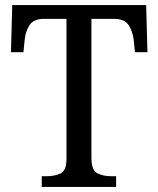

<svg xmlns="http://www.w3.org/2000/svg" viewBox="-20 -734 622 754"><path d="M144 0V-42H164Q195 -42 218 -53Q241 -64 241 -109V-660H153Q112 -660 96 -635.5Q80 -611 77 -578L72 -529H23L28 -714H554L559 -529H510L505 -578Q501 -611 485 -635.5Q469 -660 428 -660H339V-114Q339 -66 361.5 -54Q384 -42 416 -42H436V0Z"/></svg>

Font: Noto Serif SemiCondensed
Style: Regular
Weight: 400
Width: 4
Designer: Monotype Design Team
Foundry: Monotype Imaging Inc.
Version: Version 2.013